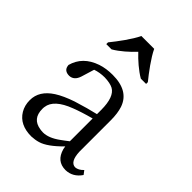

<svg xmlns="http://www.w3.org/2000/svg" viewBox="-222 -879 1006 1006"><g transform="rotate(45 281.5 -376.0)"><path d="M127 -619V-606H166C204 -628 244 -664 274 -696C304 -664 345 -628 383 -606H422V-619C391 -657 343 -721 322 -766H227C206 -721 158 -657 127 -619ZM528 -37 512 -58C498 -43 483 -35 468 -34C442 -35 428 -60 426 -108V-340C426 -375 422 -404 414 -428C394 -487 344 -516 265 -516C234 -516 205 -512 178 -503C117 -482 79 -444 64 -388C65 -387 65 -385 65 -383C68 -362 82 -351 107 -351C130 -352 146 -366 155 -394L177 -466C197 -473 220 -477 245 -477C272 -476 293 -472 308 -464C337 -448 352 -408 352 -343V-312C317 -304 273 -292 222 -276C181 -262 148 -247 123 -231C75 -200 51 -162 51 -115C51 -89 57 -66 69 -46C93 -6 134 14 191 14C208 13 225 11 241 6C272 -3 310 -30 354 -75C355 -70 356 -64 357 -58C370 -11 398 12 443 12C478 11 506 -5 528 -37ZM352 -280V-111C337 -99 323 -89 312 -81C278 -56 247 -44 220 -44C212 -44 205 -45 198 -46C153 -53 130 -80 130 -129C130 -134 130 -139 131 -144C136 -185 173 -219 242 -245C270 -256 307 -268 352 -280Z"/></g></svg>

Font: Noto Serif Tangut
Style: Regular
Weight: 400
Designer: YANG Xicheng
Foundry: Liu Zhao Studio
Version: Version 2.169